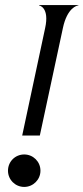

<svg xmlns="http://www.w3.org/2000/svg" viewBox="-20 -735 329 757"><path d="M158 -624.5 67.5 -200.5H137L228 -624.5C245 -704.5 283.5 -713.5 289 -713.5V-715H134V-713.5C136.5 -713.5 175.5 -704.5 158 -624.5ZM75.5 2C110.5 2 139.5 -26.5 139.5 -62C139.5 -98 110.5 -126 75.5 -126C40 -126 11.5 -98 11.5 -62C11.5 -26.5 40 2 75.5 2Z"/></svg>

Font: Beautique Display Italic
Style: Regular
Weight: 400
Italic angle: -12°
Designer: Nhat-Quang Ngo
Version: Version 1.100;Glyphs 3.2.3 (3260)